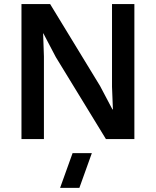

<svg xmlns="http://www.w3.org/2000/svg" viewBox="-20 -680 763 939"><path d="M637.2 -660.2V0H498L252.9 -400.9L191.9 -517.1H190.9L194.8 -403.8V0H85V-660.2H225.1L469.2 -259.8L529.8 -145H532.2L527.8 -255.9V-660.2ZM273.9 238.8 335 68.8H429.2L368.2 238.8Z"/></svg>

Font: Human Sans Medium
Style: Regular
Weight: 500
Designer: Tim Radville
Foundry: Continuum
Version: Version 1.000;FEAKit 1.0